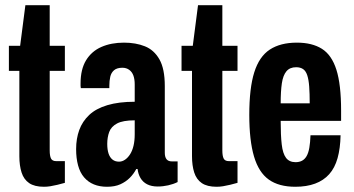

<svg xmlns="http://www.w3.org/2000/svg" viewBox="-20 -702 1352 734"><path d="M148 12Q112 12 91.5 -2Q71 -16 62.5 -42.5Q54 -69 54 -105V-431H14V-527H57L77 -682H170V-527H228V-431H170V-127Q170 -106 175 -96Q180 -86 195 -86H228V-3Q214 1 199.5 4.5Q185 8 172.5 10Q160 12 148 12Z M389 12Q361 12 339 3Q317 -6 301.5 -24Q286 -42 278.5 -69.5Q271 -97 271 -132Q271 -172 283 -205Q295 -238 321 -262.5Q347 -287 390.5 -300Q434 -313 495 -313V-379Q495 -399 490 -413Q485 -427 474 -435Q463 -443 448 -443Q427 -443 416 -433.5Q405 -424 401.5 -408.5Q398 -393 398 -374V-365H289Q288 -369 288 -373.5Q288 -378 288 -383Q288 -437 309 -471.5Q330 -506 367.5 -522.5Q405 -539 454 -539Q499 -539 534 -525Q569 -511 589.5 -475Q610 -439 610 -373V-118Q610 -102 616.5 -93.5Q623 -85 637 -85H659V-6Q643 2 623 6.5Q603 11 583 11Q559 11 542.5 2.5Q526 -6 517 -21.5Q508 -37 506 -56H501Q491 -37 476 -22Q461 -7 440 2.5Q419 12 389 12ZM435 -84Q447 -84 458 -91.5Q469 -99 477.5 -112.5Q486 -126 490.5 -145Q495 -164 495 -189V-242Q450 -242 427.5 -230Q405 -218 397.5 -197.5Q390 -177 390 -152Q390 -130 395 -115Q400 -100 410 -92Q420 -84 435 -84Z M808 12Q772 12 751.5 -2Q731 -16 722.5 -42.5Q714 -69 714 -105V-431H674V-527H717L737 -682H830V-527H888V-431H830V-127Q830 -106 835 -96Q840 -86 855 -86H888V-3Q874 1 859.5 4.5Q845 8 832.5 10Q820 12 808 12Z M1109 12Q1046 12 1007.5 -15.5Q969 -43 951 -104Q933 -165 933 -263Q933 -365 952 -425.5Q971 -486 1011.5 -512.5Q1052 -539 1115 -539Q1173 -539 1210.5 -515.5Q1248 -492 1266 -435.5Q1284 -379 1284 -279V-240H1053Q1053 -185 1057 -150Q1061 -115 1073.5 -98.5Q1086 -82 1110 -82Q1124 -82 1134.5 -87.5Q1145 -93 1152 -105Q1159 -117 1162.5 -137Q1166 -157 1167 -185H1282Q1281 -135 1270.5 -97.5Q1260 -60 1238.5 -36Q1217 -12 1184.5 0Q1152 12 1109 12ZM1053 -307H1164Q1164 -345 1162 -371.5Q1160 -398 1154.5 -414.5Q1149 -431 1138.5 -438Q1128 -445 1112 -445Q1088 -445 1075 -429.5Q1062 -414 1057.5 -383.5Q1053 -353 1053 -307Z"/></svg>

Font: Archivo ExtraCondensed
Style: Bold
Weight: 700
Width: 2
Designer: Hector Gatti
Foundry: Omnibus-Type
Version: Version 2.001